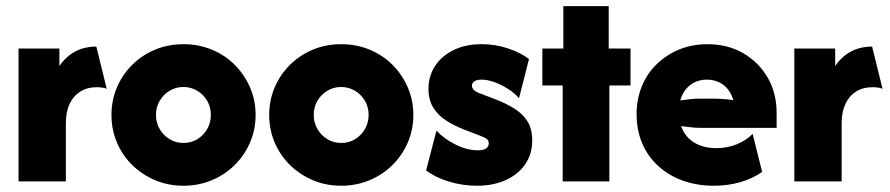

<svg xmlns="http://www.w3.org/2000/svg" viewBox="-20 -583 2859 617"><path d="M39.6 0V-427.1H170.8V-370.8Q191.7 -401.4 221.5 -417.4Q251.4 -433.3 289.6 -433.3L322.9 -297.9Q315.3 -300.7 306.9 -301.7Q298.6 -302.8 290.3 -302.8Q260.4 -302.8 238.2 -288.9Q216 -275 203.8 -249.3Q191.7 -223.6 191.7 -187.5V0Z M569.4 13.9Q520.8 13.9 478.8 -3.8Q436.8 -21.5 405.2 -52.4Q373.6 -83.3 355.9 -124.7Q338.2 -166 338.2 -213.9Q338.2 -261.1 355.9 -302.4Q373.6 -343.8 405.2 -375Q436.8 -406.2 478.8 -423.6Q520.8 -441 569.4 -441Q618.1 -441 660.4 -423.6Q702.8 -406.2 734 -375Q765.3 -343.8 783.3 -302.4Q801.4 -261.1 801.4 -213.9Q801.4 -166 783.3 -124.7Q765.3 -83.3 734 -52.4Q702.8 -21.5 660.4 -3.8Q618.1 13.9 569.4 13.9ZM569.4 -123.6Q594.4 -123.6 614.2 -135.8Q634 -147.9 645.8 -168.4Q657.6 -188.9 657.6 -213.9Q657.6 -238.9 645.8 -259Q634 -279.2 613.9 -291.3Q593.8 -303.5 569.4 -303.5Q545.1 -303.5 525 -291.3Q504.9 -279.2 493.1 -259Q481.2 -238.9 481.2 -213.9Q481.2 -188.9 493.1 -168.4Q504.9 -147.9 525 -135.8Q545.1 -123.6 569.4 -123.6Z M1076.4 13.9Q1027.8 13.9 985.8 -3.8Q943.8 -21.5 912.2 -52.4Q880.6 -83.3 862.8 -124.7Q845.1 -166 845.1 -213.9Q845.1 -261.1 862.8 -302.4Q880.6 -343.8 912.2 -375Q943.8 -406.2 985.8 -423.6Q1027.8 -441 1076.4 -441Q1125 -441 1167.4 -423.6Q1209.7 -406.2 1241 -375Q1272.2 -343.8 1290.3 -302.4Q1308.3 -261.1 1308.3 -213.9Q1308.3 -166 1290.3 -124.7Q1272.2 -83.3 1241 -52.4Q1209.7 -21.5 1167.4 -3.8Q1125 13.9 1076.4 13.9ZM1076.4 -123.6Q1101.4 -123.6 1121.2 -135.8Q1141 -147.9 1152.8 -168.4Q1164.6 -188.9 1164.6 -213.9Q1164.6 -238.9 1152.8 -259Q1141 -279.2 1120.8 -291.3Q1100.7 -303.5 1076.4 -303.5Q1052.1 -303.5 1031.9 -291.3Q1011.8 -279.2 1000 -259Q988.2 -238.9 988.2 -213.9Q988.2 -188.9 1000 -168.4Q1011.8 -147.9 1031.9 -135.8Q1052.1 -123.6 1076.4 -123.6Z M1512.5 13.9Q1467.4 13.9 1423.3 0.7Q1379.2 -12.5 1349.3 -35.4L1382.6 -163.2Q1406.9 -136.8 1444.1 -118.4Q1481.2 -100 1515.3 -100Q1534 -100 1542.4 -106.2Q1550.7 -112.5 1550.7 -122.2Q1550.7 -131.9 1543.1 -137.2Q1535.4 -142.4 1525.7 -145.8L1469.4 -167.4Q1439.6 -179.2 1413.9 -195.5Q1388.2 -211.8 1372.6 -236.8Q1356.9 -261.8 1356.9 -297.2Q1356.9 -338.2 1377.8 -370.5Q1398.6 -402.8 1437.2 -421.9Q1475.7 -441 1527.8 -441Q1572.2 -441 1612.8 -427.4Q1653.5 -413.9 1679.9 -393.1L1647.9 -267.4Q1632.6 -284.7 1611.1 -298.3Q1589.6 -311.8 1567.7 -319.4Q1545.8 -327.1 1527.8 -327.1Q1511.8 -327.1 1504.2 -321.5Q1496.5 -316 1496.5 -307.6Q1496.5 -301.4 1501.7 -295.1Q1506.9 -288.9 1519.4 -284L1572.2 -263.9Q1606.2 -250.7 1633 -234Q1659.7 -217.4 1675 -193.1Q1690.3 -168.8 1690.3 -131.2Q1690.3 -88.2 1668.1 -55.6Q1645.8 -22.9 1605.6 -4.5Q1565.3 13.9 1512.5 13.9Z M1788.2 0V-308.3H1722.9V-427.1H1790.3V-563.2H1936.1V-427.1H2006.2V-308.3H1938.2V0Z M2275 13.9Q2219.4 13.9 2173.6 -2.8Q2127.8 -19.4 2094.4 -50.3Q2061.1 -81.2 2043.4 -123.3Q2025.7 -165.3 2025.7 -216Q2025.7 -264.6 2042.7 -305.9Q2059.7 -347.2 2091 -377.4Q2122.2 -407.6 2163.5 -424.3Q2204.9 -441 2253.5 -441Q2318.1 -441 2368.1 -412.2Q2418.1 -383.3 2446.9 -333.7Q2475.7 -284 2475.7 -220.1V-172.2H2229.9Q2215.3 -172.2 2200 -174Q2184.7 -175.7 2168.8 -177.8Q2176.4 -155.6 2191.7 -139.9Q2206.9 -124.3 2229.9 -115.6Q2252.8 -106.9 2281.2 -106.9Q2317.4 -106.9 2347.9 -119.4Q2378.5 -131.9 2398.6 -152.8L2429.2 -30.6Q2398.6 -9 2358.7 2.4Q2318.8 13.9 2275 13.9ZM2166 -260.4Q2181.2 -262.5 2197.2 -264.2Q2213.2 -266 2227.1 -266H2273.6Q2288.9 -266 2305.9 -264.6Q2322.9 -263.2 2336.8 -261.1Q2330.6 -281.9 2318.4 -296.9Q2306.2 -311.8 2289.2 -319.4Q2272.2 -327.1 2251.4 -327.1Q2230.6 -327.1 2213.5 -319.1Q2196.5 -311.1 2184.4 -296.5Q2172.2 -281.9 2166 -260.4Z M2532.6 0V-427.1H2663.9V-370.8Q2684.7 -401.4 2714.6 -417.4Q2744.4 -433.3 2782.6 -433.3L2816 -297.9Q2808.3 -300.7 2800 -301.7Q2791.7 -302.8 2783.3 -302.8Q2753.5 -302.8 2731.2 -288.9Q2709 -275 2696.9 -249.3Q2684.7 -223.6 2684.7 -187.5V0Z"/></svg>

Font: Afacad Flux ExtraBold
Style: Regular
Weight: 800
Designer: Kristian Moeller
Foundry: Dicotype
Version: Version 1.100